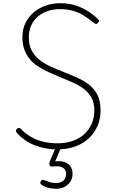

<svg xmlns="http://www.w3.org/2000/svg" viewBox="-20 -914 730 1199"><path d="M340 19Q302 19 265.5 12.5Q229 6 197 -6.5Q165 -19 137.5 -38Q110 -57 88 -81Q80 -90 79.5 -97Q79 -104 87 -110Q93 -116 99.5 -115.5Q106 -115 115 -104Q142 -77 176.5 -57.5Q211 -38 252 -28.5Q293 -19 340 -19Q390 -19 432.5 -33.5Q475 -48 505 -75Q535 -102 552 -140Q569 -178 569 -225Q569 -273 550.5 -305.5Q532 -338 501.5 -360.5Q471 -383 432 -400Q393 -417 352 -434Q317 -448 283.5 -463.5Q250 -479 220.5 -497.5Q191 -516 169 -541Q147 -566 133.5 -600.5Q120 -635 120 -682Q120 -733 139.5 -771.5Q159 -810 191.5 -837.5Q224 -865 266.5 -879.5Q309 -894 356 -894Q409 -894 453 -879.5Q497 -865 531 -843Q565 -821 590 -796Q598 -789 598.5 -783.5Q599 -778 591 -771Q584 -763 578 -764.5Q572 -766 562 -774Q534 -798 503 -817Q472 -836 435.5 -846.5Q399 -857 356 -857Q311 -857 275 -844Q239 -831 213.5 -808Q188 -785 174 -753Q160 -721 160 -681Q160 -632 178.5 -597.5Q197 -563 226.5 -540Q256 -517 294 -499.5Q332 -482 371 -467Q414 -450 456.5 -431.5Q499 -413 533.5 -387Q568 -361 588 -322.5Q608 -284 608 -225Q608 -173 589 -128Q570 -83 534.5 -50Q499 -17 449 1Q399 19 340 19ZM329 265Q312 265 287.5 260Q263 255 240 241Q233 236 232 230Q231 224 235 217Q239 211 244 209.5Q249 208 256 211Q273 218 291 223.5Q309 229 329 229Q359 229 376 213.5Q393 198 393 172Q393 145 372 132.5Q351 120 310 126Q303 127 298.5 125.5Q294 124 291 120Q287 113 287.5 107.5Q288 102 292 92L331 0H364L319 108L309 97Q342 89 370 94.5Q398 100 415.5 119Q433 138 433 172Q433 199 419.5 220Q406 241 383 253Q360 265 329 265Z"/></svg>

Font: Playwrite HR Lijeva Thin
Style: Regular
Weight: 250
Designer: Veronika Burian, José Scaglione
Foundry: TypeTogether
Version: Version 1.002